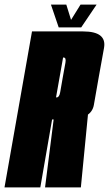

<svg xmlns="http://www.w3.org/2000/svg" viewBox="-62 -811 472 831"><path d="M-42.5 0H112.5L163.5 -294H230.5Q333 -294 344.2 -356.5Q355.5 -419 365 -475Q375.5 -532 388.2 -603.5Q401 -675 297.5 -675H76.5ZM133 0H288L319.5 -323L172 -308.5ZM180.5 -389.5 211 -562H213.5Q225 -562 221.2 -539.5Q217.5 -517 209.5 -475Q202.5 -434 198.5 -411.8Q194.5 -389.5 183.5 -389.5ZM192 -692.5H289.5L356 -791H286.5L245.5 -725L225 -791H158.5Z"/></svg>

Font: Anybody UltraCondensed ExtraBold
Style: Italic
Weight: 800
Width: 1
Italic angle: -10°
Version: Version 1.113;gftools[0.9.25]